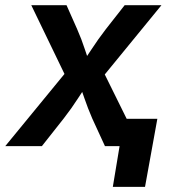

<svg xmlns="http://www.w3.org/2000/svg" viewBox="-43 -561 654 737"><path d="M-22.9 0 242.7 -323.7 226.6 -231.4 77.1 -541H212.4L252.9 -449.7Q270.5 -409.7 282.7 -371.8Q294.9 -334 308.6 -297.9H257.3Q283.7 -333.5 308.3 -371.6Q333 -409.7 363.8 -449.7L435.5 -541H576.7L321.8 -229.5L336.9 -320.3L495.1 0H359.9L311 -106.4Q293.9 -146 281.2 -183.3Q268.6 -220.7 254.9 -255.9H305.2Q280.3 -220.7 256.3 -183.3Q232.4 -146 201.7 -106.4L117.7 0ZM390.1 156.2 416 0H375.5L393.1 -105H561L513.7 156.2Z"/></svg>

Font: Inter 17pt SemiBold
Style: Italic
Weight: 600
Italic angle: -9.3988°
Version: Version 4.001;git-66647c0bb